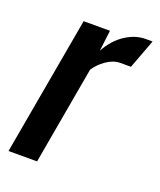

<svg xmlns="http://www.w3.org/2000/svg" viewBox="-103 -575 535 641"><g transform="rotate(20 165.0 -254.0)"><path d="M2.5 0 90 -493H183.5L174.5 -419Q198 -462 233.2 -485Q268.5 -508 304.5 -508H329.5L290.5 -404H253Q228 -404 203.5 -386.8Q179 -369.5 165.5 -348L104 0Z"/></g></svg>

Font: Cabin Condensed Medium
Style: Italic
Weight: 500
Width: 3
Italic angle: -10°
Designer: Pablo Impallari
Foundry: Pablo Impallari. http://www.impallari.com Igino Marini. http://www.ikern.com
Version: Version 3.001; ttfautohint (v1.8.3)